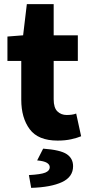

<svg xmlns="http://www.w3.org/2000/svg" viewBox="-20 -669 430 930"><path d="M259 12Q165 12 124 -43Q83 -98 83 -186V-374H16V-492L92 -498L110 -649H240V-498H357V-374H240V-188Q240 -147 258 -129.5Q276 -112 303 -112Q315 -112 327 -113.5Q339 -115 349 -119L373 -9Q354 -1 325 5.5Q296 12 259 12ZM131 241 120 179Q178 176 199.5 167Q221 158 221 141Q221 128 207 119.5Q193 111 160 108L189 51Q272 57 303 77.5Q334 98 334 136Q334 188 280.5 213Q227 238 131 241Z"/></svg>

Font: Mada ExtraBold
Style: Regular
Weight: 800
Designer: Khaled Hosny
Version: Version 1.5